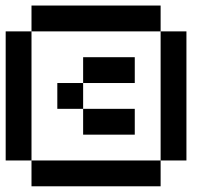

<svg xmlns="http://www.w3.org/2000/svg" viewBox="-20 -565 767 676"><path d="M272.7 0H363.6V90.9H272.7ZM181.8 0H272.7V90.9H181.8ZM90.9 0H181.8V90.9H90.9ZM0 -90.9H90.9V0H0ZM0 -181.8H90.9V-90.9H0ZM0 -272.7H90.9V-181.8H0ZM0 -363.6H90.9V-272.7H0ZM0 -454.5H90.9V-363.6H0ZM90.9 -545.5H181.8V-454.5H90.9ZM181.8 -545.5H272.7V-454.5H181.8ZM272.7 -545.5H363.6V-454.5H272.7ZM363.6 -545.5H454.5V-454.5H363.6ZM454.5 -545.5H545.5V-454.5H454.5ZM181.8 -272.7H272.7V-181.8H181.8ZM272.7 -181.8H363.6V-90.9H272.7ZM272.7 -363.6H363.6V-272.7H272.7ZM454.5 0H545.5V90.9H454.5ZM363.6 0H454.5V90.9H363.6ZM545.5 -454.5H636.4V-363.6H545.5ZM545.5 -363.6H636.4V-272.7H545.5ZM545.5 -272.7H636.4V-181.8H545.5ZM545.5 -181.8H636.4V-90.9H545.5ZM545.5 -90.9H636.4V0H545.5ZM363.6 -363.6H454.5V-272.7H363.6ZM363.6 -181.8H454.5V-90.9H363.6Z"/></svg>

Font: Micro 5
Style: Regular
Weight: 400
Designer: Sarah Cadigan-Fried
Version: Version 1.000; ttfautohint (v1.8.4.7-5d5b)